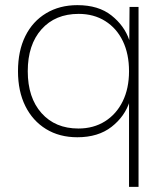

<svg xmlns="http://www.w3.org/2000/svg" viewBox="-20 -527 642 747"><path d="M485 -134Q466 -74 414 -33.5Q362 7 281 7Q211 7 159 -25Q107 -57 78.5 -114.5Q50 -172 50 -250Q50 -329 78.5 -386.5Q107 -444 159.5 -475.5Q212 -507 281 -507Q363 -507 413.5 -467Q464 -427 483 -371L484 -500H519V200H482V-136ZM88 -250Q88 -147 141.5 -87Q195 -27 285 -27Q344 -27 388.5 -55Q433 -83 457.5 -133Q482 -183 482 -250Q482 -317 458 -367Q434 -417 389.5 -445Q345 -473 286 -473Q195 -473 141.5 -413Q88 -353 88 -250Z"/></svg>

Font: Albert Sans ExtraLight
Style: Regular
Weight: 250
Designer: Andreas Rasmussen
Foundry: a.Foundry
Version: Version 1.025